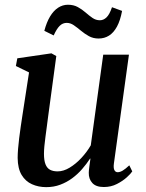

<svg xmlns="http://www.w3.org/2000/svg" viewBox="-20 -779 616 810"><path d="M175 10.5Q142 10.5 114.8 -1.8Q87.5 -14 71.2 -41Q55 -68 54.5 -112.5Q54.5 -129 56.2 -150.8Q58 -172.5 61 -197Q64 -221.5 67.5 -245.2Q71 -269 74 -288.5L102.5 -473.5L47 -500.5L53 -533L197 -554L217.5 -542.5L183 -287Q180.5 -266.5 177.5 -244.8Q174.5 -223 171.8 -202Q169 -181 167.2 -162.5Q165.5 -144 165.5 -130Q165.5 -102 172 -85.8Q178.5 -69.5 191.2 -62.8Q204 -56 223 -56Q248 -56 274 -71.8Q300 -87.5 323.2 -112.5Q346.5 -137.5 363 -166L415.5 -548.5H524L460.5 -89Q458 -70.5 462.5 -61.5Q467 -52.5 476.5 -52.5Q486 -52.5 497.5 -59.2Q509 -66 525.5 -81.5L538 -56Q532 -46.5 515 -31Q498 -15.5 473.2 -2.8Q448.5 10 418 10Q385 10 369.5 -7Q354 -24 354.5 -50Q354.5 -53 355 -59.8Q355.5 -66.5 356.8 -75.2Q358 -84 359.2 -93Q360.5 -102 361.5 -109.5L360 -110Q345 -87 326.2 -65.5Q307.5 -44 284.5 -27Q261.5 -10 234.2 0.2Q207 10.5 175 10.5ZM167 -649Q176.5 -685 191.2 -709.5Q206 -734 225.2 -746.5Q244.5 -759 266.5 -759Q290.5 -759 308.2 -749.2Q326 -739.5 340.8 -726.5Q355.5 -713.5 370 -703.5Q384.5 -693.5 401.5 -693.5Q416.5 -693.5 429.2 -705.5Q442 -717.5 452.5 -748.5L495 -733Q487.5 -692.5 473.5 -666.8Q459.5 -641 440 -628.8Q420.5 -616.5 396 -616.5Q373 -616.5 355 -626.5Q337 -636.5 321.5 -649.5Q306 -662.5 291.5 -672.5Q277 -682.5 261.5 -682.5Q244.5 -682.5 231.8 -670Q219 -657.5 206.5 -629.5Z"/></svg>

Font: Merriweather 48pt Medium
Style: Italic
Weight: 500
Italic angle: -7.8°
Version: Version 2.101